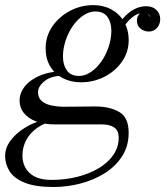

<svg xmlns="http://www.w3.org/2000/svg" viewBox="-62 -490 674 770"><path d="M153.5 260Q79.5 260 36.8 242.5Q-6 225 -23.8 196.5Q-41.5 168 -41.5 135.5Q-41.5 105 -23.5 79Q-5.5 53 21.5 33.5Q48.5 14 76 3Q103.5 -8 122.5 -8H161.5Q117 1.5 87.2 22.8Q57.5 44 42.8 72.5Q28 101 28 133.5Q28 177.5 57.5 204.5Q87 231.5 144.5 231.5Q199 231.5 247.8 219.2Q296.5 207 334 184.5Q371.5 162 392.8 131Q414 100 414 62.5Q414 33 395.8 21Q377.5 9 348.5 9Q339 9 319.2 9Q299.5 9 275 9Q250.5 9 226.8 9Q203 9 184.8 9Q166.5 9 160 9Q115 9 83 -3Q51 -15 33.8 -36.5Q16.5 -58 16.5 -86.5Q16.5 -110.5 29.2 -131.8Q42 -153 65.5 -169.2Q89 -185.5 120.8 -194.8Q152.5 -204 190 -204L188.5 -186Q143 -186 116.8 -164.8Q90.5 -143.5 90.5 -120.5Q90.5 -97 106.2 -84.2Q122 -71.5 145.2 -66.8Q168.5 -62 190.5 -62Q208 -62 233.2 -62.2Q258.5 -62.5 283 -62.8Q307.5 -63 321.5 -63Q378 -63 416 -41Q454 -19 454 42Q454 96.5 427.2 137.5Q400.5 178.5 356.2 205.8Q312 233 259 246.5Q206 260 153.5 260ZM262.5 -160Q222 -160 190 -176.5Q158 -193 139.5 -223.5Q121 -254 121 -296.5Q121 -344.5 147.8 -383.8Q174.5 -423 218.2 -446.2Q262 -469.5 312.5 -469.5Q353 -469.5 385 -452Q417 -434.5 435.5 -402.8Q454 -371 454 -328.5Q454 -281 427.2 -242.8Q400.5 -204.5 357 -182.2Q313.5 -160 262.5 -160ZM254.5 -185.5Q275 -185.5 294.2 -196.2Q313.5 -207 330 -225.2Q346.5 -243.5 358.8 -267Q371 -290.5 377.8 -316.2Q384.5 -342 384.5 -367Q384.5 -400 369 -422Q353.5 -444 320.5 -444Q300 -444 280.8 -433.2Q261.5 -422.5 245 -404.5Q228.5 -386.5 216.2 -363Q204 -339.5 197.2 -313.8Q190.5 -288 190.5 -263Q190.5 -230 206 -207.8Q221.5 -185.5 254.5 -185.5ZM524.5 -465Q550 -465 565.2 -450.2Q580.5 -435.5 580.5 -413.5Q580.5 -393 567.8 -378.2Q555 -363.5 534.5 -363.5Q516 -363.5 501.5 -375.2Q487 -387 487 -408Q487 -419 493.2 -429.2Q499.5 -439.5 510 -445Q519 -441.5 527 -435.8Q535 -430 542.5 -421Q538 -430 529.5 -434Q521 -438 512 -438Q492.5 -438 474 -424.8Q455.5 -411.5 439.8 -390Q424 -368.5 412 -344L393 -354.5Q419.5 -410 453.2 -437.5Q487 -465 524.5 -465Z"/></svg>

Font: Bodoni Moda 9pt
Style: Italic
Weight: 400
Italic angle: -13°
Designer: Owen Earl
Foundry: indestructible type
Version: Version 2.005